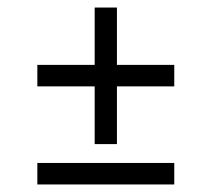

<svg xmlns="http://www.w3.org/2000/svg" viewBox="-20 -595 561 509"><path d="M290 -213V-366H442V-423H290V-575H231V-423H79V-366H231V-213ZM442 -163H79V-106H442Z"/></svg>

Font: Josefin Sans
Style: Regular
Weight: 400
Designer: Santiago Orozco
Foundry: Typemade
Version: 1.000